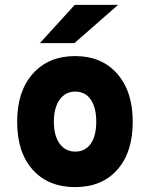

<svg xmlns="http://www.w3.org/2000/svg" viewBox="-20 -752 612 784"><path d="M143 -576 285 -732H462L284 -576ZM287 12Q177 12 113.5 -59Q50 -130 50 -255Q50 -379 114 -451Q178 -523 287 -523Q395 -523 458.5 -451Q522 -379 522 -255Q522 -130 459 -59Q396 12 287 12ZM287 -133Q328 -133 350.5 -165Q373 -197 373 -255Q373 -313 350.5 -345.5Q328 -378 287 -378Q247 -378 223.5 -345Q200 -312 200 -255Q200 -198 223.5 -165.5Q247 -133 287 -133Z"/></svg>

Font: Overpass Heavy
Style: Regular
Weight: 900
Designer: Delve Withrington, Thomas Jockin
Foundry: Delve Fonts
Version: Version 3.000;DELV;Overpass